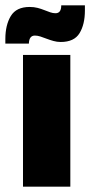

<svg xmlns="http://www.w3.org/2000/svg" viewBox="-40 -698 338 718"><path d="M46 0V-492.5H223V0ZM187 -541Q173 -541 159.8 -544.8Q146.5 -548.5 134.2 -553.2Q122 -558 111 -561.5Q100 -565 90.5 -565Q69 -565 68 -535.5V-535H-20V-552Q-20 -604.5 0.5 -638.2Q21 -672 71 -672Q87 -672 100.5 -668.5Q114 -665 125.8 -660.2Q137.5 -655.5 147.8 -652Q158 -648.5 167.5 -648.5Q189 -648.5 189 -677.5V-678H277.5V-658.5Q277.5 -607 257.5 -574Q237.5 -541 187 -541Z"/></svg>

Font: Anek Latin ExtraBold
Style: Regular
Weight: 800
Designer: Yesha Goshar
Foundry: Ek Type
Version: Version 1.003